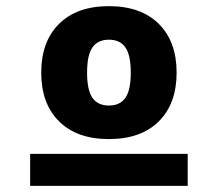

<svg xmlns="http://www.w3.org/2000/svg" viewBox="-20 -760 708 624"><path d="M78 -156V-260H590V-156ZM172 -682.5Q230 -740 334 -740Q438 -740 496 -682.5Q554 -625 554 -524Q554 -423 496 -365.5Q438 -308 334 -308Q230 -308 172 -365.5Q114 -423 114 -524Q114 -625 172 -682.5ZM280.5 -442Q298 -417 334 -417Q370 -417 387.5 -442Q405 -467 405 -524Q405 -581 387.5 -606Q370 -631 334 -631Q298 -631 280.5 -606Q263 -581 263 -524Q263 -467 280.5 -442Z"/></svg>

Font: M PLUS 1p Black
Style: Regular
Weight: 900
Version: Version 1.061